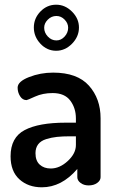

<svg xmlns="http://www.w3.org/2000/svg" viewBox="-20 -789 500 817"><path d="M206 -480Q309 -480 358.5 -424.5Q408 -369 408 -286V-35Q408 -21 393.5 -10.5Q379 0 357 0Q337 0 323 -10.5Q309 -21 309 -35V-70Q242 8 158 8Q100 8 62.5 -26Q25 -60 25 -124Q25 -204 85 -235.5Q145 -267 259 -267H303V-285Q303 -329 279 -361Q255 -393 204 -393Q162 -393 129 -378Q96 -363 93 -363Q76 -363 65.5 -379.5Q55 -396 55 -416Q55 -442 103.5 -461Q152 -480 206 -480ZM303 -172V-209H278Q246 -209 222.5 -206.5Q199 -204 176.5 -197Q154 -190 142.5 -175Q131 -160 131 -137Q131 -105 149 -88.5Q167 -72 196 -72Q234 -72 268.5 -104Q303 -136 303 -172ZM219 -769Q257 -769 286.5 -739.5Q316 -710 316 -672Q316 -633 286.5 -603Q257 -573 219 -573Q180 -573 152 -603Q124 -633 124 -672Q124 -711 152 -740Q180 -769 219 -769ZM270 -671Q270 -690 255 -705.5Q240 -721 220 -721Q199 -721 183.5 -705.5Q168 -690 168 -671Q168 -650 183.5 -633.5Q199 -617 220 -617Q240 -617 255 -633.5Q270 -650 270 -671Z"/></svg>

Font: AkaAcidDosis
Style: SemiBold
Weight: 600
Designer: Edgar Tolentino, Pablo Impallari, Igino Marini, Cyberella
Foundry: Edgar Tolentino, Pablo Impallari, Igino Marini, Cyberella
Version: Version 1.007